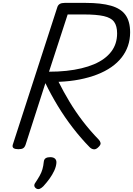

<svg xmlns="http://www.w3.org/2000/svg" viewBox="-20 -1018 920 1328"><path d="M107 14Q85 14 74.5 7Q64 0 68 -16L377 -970Q382 -984 394 -991Q406 -998 428 -998H572Q679 -998 747.5 -978.5Q816 -959 848 -914.5Q880 -870 880 -794Q880 -744 865 -700.5Q850 -657 821 -620Q792 -583 749.5 -553.5Q707 -524 651.5 -502.5Q596 -481 529.5 -468Q463 -455 385 -452Q420 -382 461 -314Q502 -246 552 -180.5Q602 -115 664 -51Q672 -43 675.5 -29.5Q679 -16 656 4Q641 17 626.5 14.5Q612 12 600 0Q541 -60 484.5 -133Q428 -206 379.5 -286Q331 -366 294 -443L156 -14Q151 0 140.5 7Q130 14 107 14ZM319 -522Q383 -522 439 -528Q495 -534 543 -545.5Q591 -557 630 -573.5Q669 -590 699 -612Q729 -634 749.5 -661Q770 -688 780 -719.5Q790 -751 790 -787Q790 -838 769.5 -866.5Q749 -895 698.5 -906.5Q648 -918 559 -918H448ZM231 286Q219 278 217.5 267.5Q216 257 225 245Q243 218 255 196.5Q267 175 273.5 152.5Q280 130 283 100Q285 83 296.5 76Q308 69 327 69Q350 69 361 80Q372 91 370 110Q368 135 355 163Q342 191 322.5 218Q303 245 280 270Q267 283 255 288Q243 293 231 286Z"/></svg>

Font: Playwrite NZ
Style: Regular
Weight: 400
Designer: Veronika Burian, José Scaglione
Foundry: TypeTogether
Version: Version 1.002